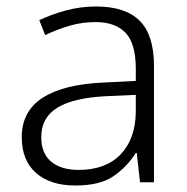

<svg xmlns="http://www.w3.org/2000/svg" viewBox="-20 -561 576 591"><path d="M276 -541Q366 -541 410 -497Q454 -453 454 -358V0H411L401 -90H398Q369 -45 327.5 -17.5Q286 10 212 10Q135 10 91 -28.5Q47 -67 47 -139Q47 -219 112 -260.5Q177 -302 301 -307L398 -312V-349Q398 -427 366.5 -460Q335 -493 274 -493Q233 -493 195 -482Q157 -471 119 -453L101 -499Q139 -517 183.5 -529Q228 -541 276 -541ZM308 -265Q206 -260 156.5 -229.5Q107 -199 107 -139Q107 -89 137.5 -63.5Q168 -38 222 -38Q305 -38 351 -85.5Q397 -133 398 -217V-269Z"/></svg>

Font: Noto Sans Light
Style: Regular
Weight: 300
Designer: Monotype Design Team
Foundry: Monotype Imaging Inc.
Version: Version 2.007